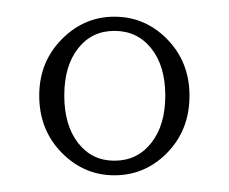

<svg xmlns="http://www.w3.org/2000/svg" viewBox="-20 -780 274 230"><path d="M117 -570Q80.5 -570 53.8 -597.2Q27 -624.5 27 -665.5Q27 -705.5 53.8 -732.8Q80.5 -760 117 -760Q154 -760 180.5 -732.8Q207 -705.5 207 -665.5Q207 -624.5 180.5 -597.2Q154 -570 117 -570ZM117 -587.5Q144.5 -587.5 161.2 -608.8Q178 -630 178 -665.5Q178 -701 161.2 -722Q144.5 -743 117 -743Q90 -743 73.5 -722Q57 -701 57 -665.5Q57 -630 73.5 -608.8Q90 -587.5 117 -587.5Z"/></svg>

Font: Imbue 50pt Thin
Style: Regular
Weight: 100
Designer: Tyler Finck
Foundry: Etcetera Type Company
Version: Version 1.102; ttfautohint (v1.8.3)